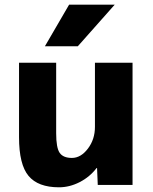

<svg xmlns="http://www.w3.org/2000/svg" viewBox="-20 -787 650 817"><path d="M274 -767H468L311 -590H171ZM219 -520V-220Q219 -158 234 -136.5Q249 -115 286 -115Q324 -115 354 -154.5Q384 -194 384 -247V-520H544V0H396L393 -72H391Q362 -34 319 -12Q276 10 231 10Q142 10 101.5 -38.5Q61 -87 61 -203V-520Z"/></svg>

Font: Mplus 1p ExtraBold
Style: Regular
Weight: 800
Version: Version 1.061